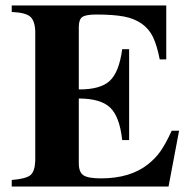

<svg xmlns="http://www.w3.org/2000/svg" viewBox="-20 -682 707 702"><path d="M22.9 -638.2V-662.1H587.9V-464.8H564Q554.2 -515.1 539.8 -545.7Q525.4 -576.2 498 -595.5Q470.7 -614.7 432.1 -621.8Q393.6 -628.9 332 -628.9Q293.9 -628.9 281 -619.9Q268.1 -610.8 268.1 -583V-355Q346.7 -354.5 381.1 -386.2Q415.5 -418 426.8 -502H452.1V-169.9H426.8Q417.5 -255.4 382.8 -288.6Q348.1 -321.8 268.1 -321.8V-85Q268.1 -52.7 284.9 -41.3Q301.8 -29.8 349.1 -29.8Q457 -29.8 522 -82Q548.3 -103 566.7 -128.9Q585 -154.8 607.9 -204.1H634.8L596.2 0H22.9V-23.9Q75.2 -28.3 91.3 -41.7Q107.4 -55.2 108.9 -94.2V-567.9Q107.4 -606.9 89.8 -621.6Q72.3 -636.2 22.9 -638.2Z"/></svg>

Font: Accordance
Style: Bold
Weight: 700
Version: Version 1.2 (build January 31, 2020) Miklal Software Solutio